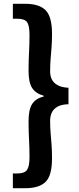

<svg xmlns="http://www.w3.org/2000/svg" viewBox="-20 -823 418 1015"><path d="M48 172V94H71Q110 94 123 75Q136 56 136 8Q136 -40 133.5 -85Q131 -130 131 -182Q131 -245 150.5 -274Q170 -303 211 -313V-317Q170 -328 150.5 -357Q131 -386 131 -448Q131 -502 133.5 -546.5Q136 -591 136 -638Q136 -688 123 -706Q110 -724 71 -724H48V-803H113Q187 -803 221 -769Q255 -735 255 -644Q255 -604 252.5 -572.5Q250 -541 247.5 -511Q245 -481 245 -444Q245 -423 253.5 -404.5Q262 -386 283 -373.5Q304 -361 342 -359V-272Q304 -271 283 -258.5Q262 -246 253.5 -227Q245 -208 245 -186Q245 -150 247.5 -120Q250 -90 252.5 -58.5Q255 -27 255 14Q255 105 221 138.5Q187 172 113 172Z"/></svg>

Font: Noto Sans HK Thin
Style: Bold
Weight: 700
Version: Version 2.004-H2;hotconv 1.0.118;makeotfexe 2.5.65603